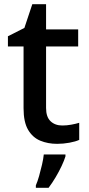

<svg xmlns="http://www.w3.org/2000/svg" viewBox="-20 -680 425 921"><path d="M279 -78Q300 -78 322 -82Q344 -86 360 -91V-9Q343 -1 313.5 4.5Q284 10 254 10Q210 10 173.5 -5Q137 -20 115 -57Q93 -94 93 -161V-457H18V-506L97 -546L135 -660H201V-539H355V-457H201V-162Q201 -119 222.5 -98.5Q244 -78 279 -78ZM294 70Q288 90 275.5 116.5Q263 143 247 170Q231 197 213 221H152V209Q160 191 167.5 164.5Q175 138 181.5 110Q188 82 190 61H294Z"/></svg>

Font: Noto Sans Nag Mundari Medium
Style: Regular
Weight: 500
Version: Version 1.000